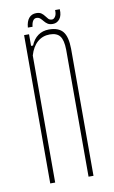

<svg xmlns="http://www.w3.org/2000/svg" viewBox="-80 -721 453 765"><g transform="rotate(-10 146.5 -339.0)"><path d="M60 0V-600H80V-553H88Q98 -578 116.8 -591.5Q135.5 -605 161 -605Q200 -605 217.2 -584Q234.5 -563 235 -514V0H215V-514Q214.5 -552.5 202 -568.8Q189.5 -585 161 -585Q132 -585 111 -566.8Q90 -548.5 80 -514V0ZM199 -677H218Q219.5 -651.5 208.8 -637.8Q198 -624 181 -624Q167.5 -624 159.8 -629.2Q152 -634.5 146.5 -641.5Q141 -648.5 135 -653.8Q129 -659 120 -659Q111.5 -659 106 -650.8Q100.5 -642.5 99 -627H80Q82 -652 93 -665Q104 -678 122.5 -678Q136 -678 143.5 -672.5Q151 -667 156 -660Q161 -653 166.2 -647.5Q171.5 -642 181 -642Q188 -642 194 -651Q200 -660 199 -677Z"/></g></svg>

Font: Big Shoulders Thin
Style: Regular
Weight: 100
Designer: Patric King
Foundry: XO Type Co
Version: Version 2.002